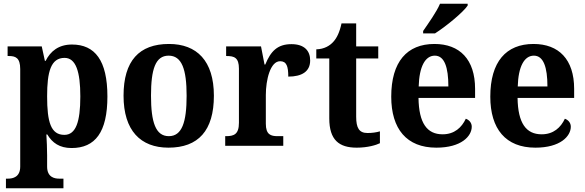

<svg xmlns="http://www.w3.org/2000/svg" viewBox="-20 -786 3154 1035"><path d="M12 229H322V177H299C273 177 234 169 234 112V51C234 14 232 -27 230 -61H235C262 -16 301 12 366 12C493 12 559 -73 559 -266C559 -460 492 -546 368 -546C296 -546 252 -510 226 -458H222L205 -536H21V-484H28C63 -484 89 -475 89 -414V112C89 169 49 177 23 177H12ZM327 -59C254 -59 234 -128 234 -267C234 -399 254 -474 328 -474C389 -474 413 -400 413 -266C413 -129 389 -59 327 -59Z M888 10C1049 10 1133 -82 1133 -270C1133 -458 1041 -549 891 -549C730 -549 646 -458 646 -270C646 -82 738 10 888 10ZM890 -52C819 -52 794 -127 794 -270C794 -413 818 -486 889 -486C960 -486 986 -413 986 -270C986 -127 961 -52 890 -52Z M1194 0H1507V-52H1477C1440 -52 1413 -60 1413 -119V-274C1413 -355 1437 -456 1490 -456C1525 -456 1534 -428 1534 -373C1608 -373 1652 -401 1652 -460C1652 -512 1621 -548 1551 -548C1475 -548 1439 -509 1410 -438H1406L1387 -536H1199V-484H1202C1243 -484 1268 -475 1268 -416V-124C1268 -61 1240 -52 1198 -52H1194Z M1903 10C1962 10 2008 -4 2028 -14V-78C2008 -72 1985 -69 1961 -69C1916 -69 1900 -96 1900 -157V-471H2019V-536H1900V-660H1821C1811 -613 1796 -582 1778 -562C1759 -540 1728 -521 1685 -520V-471H1755V-148C1755 -31 1808 10 1903 10Z M2261 -619V-606H2325C2385 -644 2478 -721 2501 -756V-766H2352C2333 -721 2289 -660 2261 -619ZM2332 10C2467 10 2523 -52 2523 -103C2523 -125 2508 -140 2491 -146C2469 -99 2430 -62 2366 -62C2282 -62 2238 -122 2236 -258H2541V-307C2541 -466 2458 -549 2322 -549C2174 -549 2089 -453 2089 -265C2089 -91 2172 10 2332 10ZM2397 -320H2237C2240 -427 2272 -486 2324 -486C2376 -486 2397 -423 2397 -320Z M2866 10C3001 10 3057 -52 3057 -103C3057 -125 3042 -140 3025 -146C3003 -99 2964 -62 2900 -62C2816 -62 2772 -122 2770 -258H3075V-307C3075 -466 2992 -549 2856 -549C2708 -549 2623 -453 2623 -265C2623 -91 2706 10 2866 10ZM2931 -320H2771C2774 -427 2806 -486 2858 -486C2910 -486 2931 -423 2931 -320Z"/></svg>

Font: Noto Serif Ethiopic SemiCondensed
Style: Bold
Weight: 700
Width: 4
Designer: Monotype Design Team
Foundry: Monotype Imaging Inc.
Version: Version 2.102